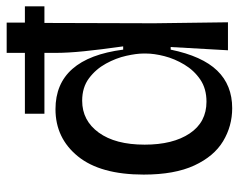

<svg xmlns="http://www.w3.org/2000/svg" viewBox="-92 -628 733 590"><g transform="rotate(-90 275.0 -333.5)"><path d="M237 13Q182 13 135.5 -15Q89 -43 61 -103.5Q33 -164 33 -259Q33 -392 89 -461Q145 -530 234 -530Q390 -530 417 -322H427Q417 -393 412 -442.5Q407 -492 407 -530V-564H220V-624H407V-680H500V-624H550V-564H499L498 -227L501 0H415L425 -176H417Q397 -79 352.5 -33Q308 13 237 13ZM257 -66Q297 -66 325 -85Q353 -104 371 -134Q389 -164 397 -195.5Q405 -227 405 -252V-260Q405 -281 398 -312.5Q391 -344 374 -375Q357 -406 329 -427Q301 -448 260 -448Q199 -448 162 -397Q125 -346 125 -256Q125 -169 159.5 -117.5Q194 -66 257 -66Z"/></g></svg>

Font: Bricolage Grotesque 48pt
Style: Regular
Weight: 400
Designer: Mathieu Triay
Foundry: Atelier Triay
Version: Version 1.000; ttfautohint (v1.8.4.7-5d5b);gftools[0.9.32]